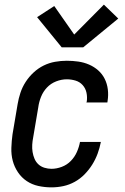

<svg xmlns="http://www.w3.org/2000/svg" viewBox="-20 -800 540 828"><path d="M202 8Q173 8 145.5 2Q118 -4 95.5 -19Q73 -34 57.5 -57Q42 -80 35 -106.5Q28 -133 29 -162.5Q30 -192 34 -221L56 -351Q60 -375 68 -399.5Q76 -424 90.5 -446.5Q105 -469 125 -487.5Q145 -506 168.5 -517.5Q192 -529 217.5 -533.5Q243 -538 268 -538Q293 -538 317.5 -534.5Q342 -531 364 -521.5Q386 -512 403.5 -496.5Q421 -481 431.5 -460Q442 -439 445 -414.5Q448 -390 444 -365Q444 -363 443.5 -361Q443 -359 443 -358H353Q353 -359 353 -360Q353 -361 354 -361Q357 -381 353 -400Q349 -419 336.5 -433Q324 -447 305.5 -452.5Q287 -458 268 -458Q245 -458 222 -449Q199 -440 182.5 -422.5Q166 -405 157 -382.5Q148 -360 145 -337L123 -207Q120 -192 119 -176Q118 -160 120.5 -144.5Q123 -129 129 -115Q135 -101 146 -91Q157 -81 172 -76.5Q187 -72 202 -72Q224 -72 246.5 -80.5Q269 -89 285.5 -106Q302 -123 311.5 -144.5Q321 -166 325 -188H415Q410 -162 401 -137.5Q392 -113 378 -90.5Q364 -68 345 -48.5Q326 -29 302.5 -16Q279 -3 253.5 2.5Q228 8 202 8ZM246 -596 140 -726 214 -774 300 -651 428 -780 490 -720 339 -596Z"/></svg>

Font: Iosevka Curly Medium Oblique
Style: Regular
Weight: 500
Italic angle: -9°
Monospace: yes
Designer: Belleve Invis
Foundry: Belleve Invis
Version: Version 11.1.0; ttfautohint (v1.8.3)